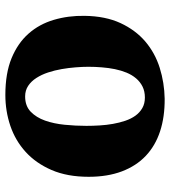

<svg xmlns="http://www.w3.org/2000/svg" viewBox="19 -622 614 692"><g transform="rotate(90 326.0 -276.0)"><path d="M37.1 -273.9Q38.1 -349.1 63.2 -403.3Q88.4 -457.5 129.6 -492.7Q170.9 -527.8 224.6 -544.7Q278.3 -561.5 335.9 -562.5Q401.4 -563 453.4 -545.9Q505.4 -528.8 541.7 -494.4Q578.1 -460 597.7 -408.2Q617.2 -356.4 617.2 -288.6Q617.2 -211.4 592.8 -155Q568.4 -98.6 527.6 -61.5Q486.8 -24.4 433.6 -6.3Q380.4 11.7 322.3 11.7Q244.1 11.7 189.7 -10.7Q135.3 -33.2 101.1 -72Q66.9 -110.8 51.5 -163.1Q36.1 -215.3 37.1 -273.9ZM327.6 -59.6Q361.8 -59.6 382.6 -79.6Q403.3 -99.6 414.6 -131.3Q425.8 -163.1 429.7 -202.4Q433.6 -241.7 433.6 -280.3Q433.6 -303.2 432.1 -327.9Q430.7 -352.5 426.5 -376Q422.4 -399.4 415.3 -420.4Q408.2 -441.4 397 -457Q385.7 -472.7 369.6 -481.9Q353.5 -491.2 331.5 -491.2Q309.1 -491.2 292 -482.7Q274.9 -474.1 262.5 -459.5Q250 -444.8 241.9 -425.3Q233.9 -405.8 229.2 -383.1Q224.6 -360.4 222.7 -335.9Q220.7 -311.5 220.7 -287.6Q220.7 -266.6 222.7 -241.7Q224.6 -216.8 229 -191.4Q233.4 -166 241.2 -142.3Q249 -118.7 261 -100.1Q272.9 -81.5 289.3 -70.6Q305.7 -59.6 327.6 -59.6Z"/></g></svg>

Font: Merriweather
Style: Heavy
Weight: 900
Version: Version 1.003